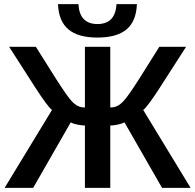

<svg xmlns="http://www.w3.org/2000/svg" viewBox="-20 -916 950 936"><path d="M394 0V-304.2Q377.9 -304.2 356.2 -308.8Q334.5 -313.5 324.7 -319.3L141.6 0H2.4L233.4 -379.9Q211.4 -397 152.3 -488.8L24.4 -688H154.8L252.4 -532.7Q306.6 -447.8 329.1 -423.3Q344.7 -406.7 359.4 -399.4Q374 -392.1 394 -392.1V-688H517.6V-392.1Q537.1 -392.1 552 -399.4Q566.9 -406.7 582.5 -423.8Q605 -447.3 659.2 -532.7L756.8 -688H887.2L759.3 -488.8Q700.2 -397 678.2 -379.9L909.2 0H770L586.9 -319.3Q573.7 -313 554.4 -308.6Q535.2 -304.2 517.6 -304.2V0ZM455.1 -732.9Q360.8 -732.9 313.5 -772.7Q266.1 -812.5 262.7 -896H362.3Q367.7 -798.8 455.1 -798.8Q542.5 -798.8 547.9 -896H647.5Q644 -812 596.7 -772.5Q549.3 -732.9 455.1 -732.9Z"/></svg>

Font: Arimo SemiBold
Style: Regular
Weight: 600
Designer: Steve Matteson
Foundry: Monotype Imaging Inc.
Version: Version 1.33